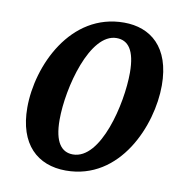

<svg xmlns="http://www.w3.org/2000/svg" viewBox="-67 -611 661 685"><g transform="rotate(10 263.0 -268.0)"><path d="M215 10C411 10 500 -203 500 -348C500 -488 424 -546 329 -546C135 -546 41 -339 41 -188C41 -55 112 10 215 10ZM230 -51C189 -51 162 -83 162 -165C162 -282 216 -487 312 -487C354 -487 380 -455 380 -373C380 -261 331 -51 230 -51Z"/></g></svg>

Font: Noto Serif Condensed SemiBold
Style: Italic
Weight: 600
Width: 3
Italic angle: -12°
Designer: Monotype Design Team
Foundry: Monotype Imaging Inc.
Version: Version 2.014